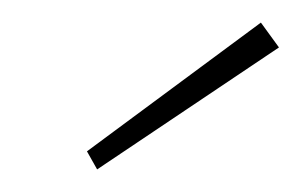

<svg xmlns="http://www.w3.org/2000/svg" viewBox="-20 -714 267 170"><path d="M66 -564 57 -580 211 -694 227 -672Z"/></svg>

Font: DM Sans 10pt Thin
Style: Italic
Weight: 250
Italic angle: -10°
Version: Version 4.004;gftools[0.9.30]